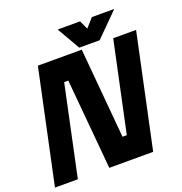

<svg xmlns="http://www.w3.org/2000/svg" viewBox="-162 -987 1055 1116"><g transform="rotate(-20 366.0 -429.0)"><path d="M73.5 -71H73L192 -629.5H339L393.5 -71H539.5L658.5 -629.5H659L540 -71H393.5L339 -629.5H192.5ZM-12 0 137 -700H408.5L458 -143.5H484.5L603 -700H744.5L595.5 0H324L273.5 -558H248L129.5 0ZM399 -716 317 -858H455.5L480.5 -804L528.5 -858H667L525 -716ZM440.5 -755H497.5L552.5 -813L497.5 -755H440.5L410.5 -813Z"/></g></svg>

Font: Tourney Black
Style: Italic
Weight: 900
Italic angle: -12°
Version: Version 1.015